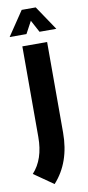

<svg xmlns="http://www.w3.org/2000/svg" viewBox="-100 -736 452 988"><g transform="rotate(-10 125.5 -242.0)"><path d="M190.4 -512.7V-39.1Q190.4 116.2 101.6 213.9L0 143.1Q61 77.1 61 -39.1V-512.7ZM90.3 -698.2H163.6L249 -571.3H161.1L127 -634.8L92.8 -571.3H4.9Z"/></g></svg>

Font: Voltera
Style: Bold
Weight: 700
Designer: Bernd Montag
Version: Version 1.301